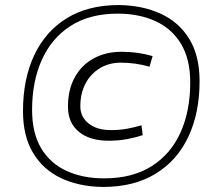

<svg xmlns="http://www.w3.org/2000/svg" viewBox="-20 -730 857 760"><path d="M388 10Q294 9 222.5 -24.5Q151 -58 111 -124.5Q71 -191 71 -290Q71 -417 115.5 -511.5Q160 -606 244.5 -658Q329 -710 450 -710Q544 -709 616.5 -675.5Q689 -642 729.5 -575.5Q770 -509 770 -409Q770 -283 725.5 -188.5Q681 -94 595.5 -42Q510 10 388 10ZM392 -24Q504 -24 580 -72Q656 -120 694.5 -205.5Q733 -291 733 -404Q733 -496 696.5 -556.5Q660 -617 595 -646.5Q530 -676 446 -676Q335 -676 259.5 -627.5Q184 -579 145.5 -493Q107 -407 107 -295Q107 -203 143 -143Q179 -83 243.5 -53.5Q308 -24 392 -24ZM410 -173Q335 -173 292 -208.5Q249 -244 249 -308Q249 -375 276 -424Q303 -473 351 -499Q399 -525 461 -525Q526 -525 584 -508L572 -466Q515 -482 459 -482Q411 -482 374.5 -459.5Q338 -437 318 -398.5Q298 -360 298 -309Q298 -267 331 -241Q364 -215 419 -215Q454 -215 483.5 -220.5Q513 -226 540 -234L545 -195Q518 -186 484 -179.5Q450 -173 410 -173Z"/></svg>

Font: Georama Expanded Light
Style: Italic
Weight: 300
Width: 7
Italic angle: -9°
Designer: Jean-Baptiste Levee
Foundry: Production Type
Version: Version 1.000